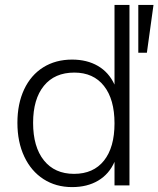

<svg xmlns="http://www.w3.org/2000/svg" viewBox="-20 -756 646 783"><path d="M447 -736H508V0H447V-96Q425 -46 380.5 -19.5Q336 7 274 7Q208 7 157.5 -25.5Q107 -58 79 -117.5Q51 -177 51 -255Q51 -333 78.5 -391.5Q106 -450 156.5 -481.5Q207 -513 274 -513Q335 -513 379.5 -487Q424 -461 447 -411ZM544 -736H606L579 -541H544ZM447 -253Q447 -351 404 -405.5Q361 -460 283 -460Q203 -460 159 -406Q115 -352 115 -255Q115 -157 159 -102Q203 -47 282 -47Q361 -47 404 -101Q447 -155 447 -253Z"/></svg>

Font: Muli Light
Style: Regular
Weight: 300
Designer: Vernon Adams
Foundry: Vernon Adams
Version: Version 2.100